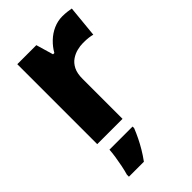

<svg xmlns="http://www.w3.org/2000/svg" viewBox="-237 -637 934 934"><g transform="rotate(-45 230.0 -169.5)"><path d="M389 -560Q405 -560 422 -558Q439 -556 448 -554L432 -390Q422 -393 407 -395Q392 -397 368 -397Q348 -397 326.5 -391.5Q305 -386 286 -373Q267 -360 255 -336.5Q243 -313 243 -274V0H69V-550H200L226 -461H235Q250 -488 274 -511Q298 -534 327.5 -547Q357 -560 389 -560ZM251 72Q241 97 229 121.5Q217 146 202.5 170.5Q188 195 169 221H66V207Q72 187 77.5 160Q83 133 87 106.5Q91 80 92 61H251Z"/></g></svg>

Font: Noto Sans Oriya ExtraBold
Style: Regular
Weight: 800
Version: Version 2.003